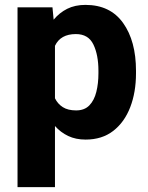

<svg xmlns="http://www.w3.org/2000/svg" viewBox="-20 -558 603 781"><path d="M533.2 -270V-259.8Q533.2 -183.1 509.8 -122.1Q486.3 -61 440.7 -25.6Q395 9.8 328.1 9.8Q288.1 9.8 257.3 -4.9Q226.6 -19.5 203.6 -45.4V203.1H51.3V-528.3H193.4L198.2 -478Q221.7 -506.3 253.4 -522.2Q285.2 -538.1 327.6 -538.1Q428.2 -538.1 480.7 -464.6Q533.2 -391.1 533.2 -270ZM380.4 -259.8V-270Q380.4 -334.5 359.9 -377Q339.4 -419.4 288.6 -419.4Q226.1 -419.4 203.6 -371.6V-158.2Q214.8 -135.3 235.6 -122.1Q256.3 -108.9 289.6 -108.9Q323.7 -108.9 343.5 -129.4Q363.3 -149.9 371.8 -184.1Q380.4 -218.3 380.4 -259.8Z"/></svg>

Font: Vazirmatn UI ExtraBold
Style: Regular
Weight: 800
Designer: Saber Rastikerdar
Foundry: Saber Rastikerdar
Version: Version 33.003